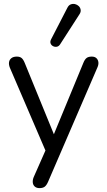

<svg xmlns="http://www.w3.org/2000/svg" viewBox="-20 -786 554 993"><path d="M184.2 186.9Q169.1 186.9 159.9 178.9Q150.7 170.8 149.5 157.7Q148.3 144.5 154.1 130.4L222.7 -24.9V10.2L31.1 -435.7Q24.8 -451.4 26.7 -464.3Q28.7 -477.2 38.8 -485.2Q49 -493.3 67 -493.3Q82.6 -493.3 91.6 -486Q100.5 -478.7 107.8 -460.8L272 -59.1H245.2L411.3 -461.3Q418.6 -479.2 428 -486.2Q437.4 -493.3 454.5 -493.3Q470.1 -493.3 478.6 -485.2Q487.1 -477.2 488.8 -464.5Q490.4 -451.8 483.6 -436.7L228.4 154.8Q220.2 173.3 210.5 180.1Q200.8 186.9 184.2 186.9ZM290.3 -555.8Q283.5 -546 273.7 -544.3Q264 -542.5 254.7 -547.1Q245.4 -551.8 241.8 -561Q238.1 -570.3 244 -582.1L328 -744.9Q334.8 -759.1 345.9 -763.3Q356.9 -767.5 368.1 -764.8Q379.3 -762.1 387.4 -754.3Q395.4 -746.5 397.1 -735.2Q398.9 -724 391 -712.2Z"/></svg>

Font: Nunito ExtraLight
Style: Regular
Weight: 200
Designer: Vernon Adams
Foundry: Vernon Adams
Version: Version 3.602